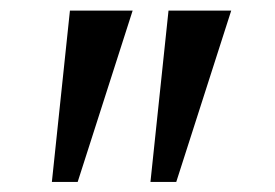

<svg xmlns="http://www.w3.org/2000/svg" viewBox="-20 -846 532 372"><path d="M237 -825.5 130.5 -493.5H80.5L115.5 -825.5ZM428 -825.5 321.5 -493.5H271.5L306.5 -825.5Z"/></svg>

Font: Merriweather 24pt
Style: Regular
Weight: 400
Designer: Eben Sorkin
Foundry: Eben Sorkin
Version: Version 2.100